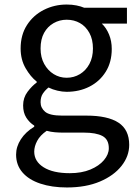

<svg xmlns="http://www.w3.org/2000/svg" viewBox="-20 -577 604 847"><path d="M275 250Q209 250 158 233Q107 216 79 183.5Q51 151 51 105Q51 70 72 37.5Q93 5 131 -18V-23Q110 -36 96 -58Q82 -80 82 -112Q82 -146 101.5 -172Q121 -198 142 -213V-217Q115 -238 93 -276Q71 -314 71 -363Q71 -423 99 -466.5Q127 -510 173.5 -533.5Q220 -557 274 -557Q298 -557 317.5 -553Q337 -549 351 -543H540V-473H429Q449 -454 461 -425Q473 -396 473 -361Q473 -303 446.5 -260.5Q420 -218 375 -195Q330 -172 274 -172Q255 -172 233.5 -177Q212 -182 194 -191Q179 -179 169 -164Q159 -149 159 -126Q159 -101 179 -84Q199 -67 254 -67H361Q455 -67 502.5 -36Q550 -5 550 62Q550 112 516 155Q482 198 420.5 224Q359 250 275 250ZM274 -234Q306 -234 332.5 -250Q359 -266 374.5 -295Q390 -324 390 -363Q390 -403 374.5 -431.5Q359 -460 333 -475Q307 -490 274 -490Q243 -490 216.5 -475Q190 -460 174.5 -432Q159 -404 159 -363Q159 -324 175 -295Q191 -266 217 -250Q243 -234 274 -234ZM288 187Q340 187 378.5 171Q417 155 438.5 129.5Q460 104 460 77Q460 38 432 23Q404 8 350 8H256Q241 8 222.5 6.5Q204 5 186 0Q157 20 144 44.5Q131 69 131 92Q131 135 172.5 161Q214 187 288 187Z"/></svg>

Font: Noto Sans JP Thin
Style: Regular
Weight: 400
Version: Version 2.004-H2;hotconv 1.0.118;makeotfexe 2.5.65603